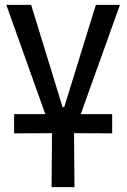

<svg xmlns="http://www.w3.org/2000/svg" viewBox="-20 -603 520 789"><path d="M192 166 194 -96 206 -22 6 -583H108L250 -121L194 -163H285L231 -121L374 -583H473L271 -20L284 -96L286 166ZM38 -55V-134H441V-55L237 -56Z"/></svg>

Font: Ruda Medium
Style: Regular
Weight: 500
Version: Version 2.001